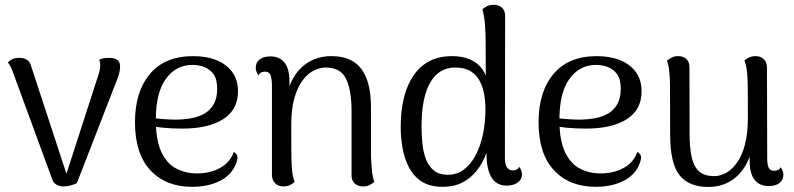

<svg xmlns="http://www.w3.org/2000/svg" viewBox="-20 -750 3244 784"><path d="M239.6 11.2Q223.7 11.2 211 4.2Q198.2 -2.8 192.9 -18.7L35.2 -448.5Q32.2 -457.3 26.1 -471.9Q19.9 -486.5 11.8 -494.7Q18.6 -502.5 29.8 -508.2Q41.1 -513.8 58.5 -513.8Q77.1 -513.8 90 -505.7Q102.8 -497.6 106.7 -481.4L257.6 -21.2L245.3 -22.2L383.9 -450.5Q385.9 -458.2 387.7 -466.8Q389.4 -475.4 389.4 -483.1Q389.4 -490.2 388.5 -496.1Q387.5 -501.9 384.2 -505.8Q392.8 -509.7 401.8 -511.8Q410.8 -513.8 424.5 -513.8Q448.3 -513.8 459.6 -504.9Q470.9 -496 470.4 -477.4Q470.4 -468.7 467.9 -456.2Q465.5 -443.6 460.7 -431.7L293.9 -2.3Q265.8 11.2 239.6 11.2Z M764.7 12.9Q657.3 12.9 594.3 -54.5Q531.2 -122 531.2 -250.8Q531.2 -375.8 592.4 -448.3Q653.5 -520.8 769.5 -520.8Q823.2 -520.8 864 -504.3Q904.8 -487.8 928.3 -456Q951.8 -424.1 951.8 -376.8Q951.8 -301.8 891.2 -263.3Q830.7 -224.9 724.9 -224.9Q683.3 -224.9 645.3 -228.5Q607.4 -232.1 567.8 -240.2L569.7 -272.6Q595 -268.5 628.3 -265.2Q661.5 -261.9 694 -261.5Q729.5 -261.5 760.9 -267.2Q792.3 -272.8 816.1 -287Q839.9 -301.1 853.3 -325.8Q866.8 -350.5 866.8 -387.5Q866.8 -426.3 851.8 -447Q836.9 -467.8 813.8 -476.4Q790.7 -485 766.1 -485Q698.8 -485 657.5 -428.4Q616.3 -371.8 616.3 -261.3Q616.3 -178.4 638.4 -130.5Q660.5 -82.5 698.9 -62.2Q737.3 -41.9 784.3 -41.9Q838.2 -41.9 879 -64.5Q919.9 -87 934.3 -129.3Q944.2 -125.3 948.5 -114.5Q952.7 -103.6 942.8 -79.4Q923.8 -33.6 876 -10.3Q828.2 12.9 764.7 12.9Z M1137.5 11.2Q1116.5 11.2 1103.4 -1.7Q1090.4 -14.6 1090.4 -36.6V-406.2Q1089.4 -434.6 1083.1 -446.1Q1076.8 -457.5 1062.2 -457.5Q1056.7 -457.5 1048.7 -455Q1040.7 -452.5 1035.7 -442.3Q1024.3 -457.5 1024.3 -474Q1024.3 -494.2 1039.9 -507Q1055.5 -519.7 1083.7 -519.7Q1122.1 -519.7 1142 -494.2Q1161.9 -468.6 1161.9 -417.2V-347.3L1147.1 -328.7Q1152.9 -388.7 1177.7 -431.7Q1202.4 -474.8 1242.5 -497.8Q1282.7 -520.8 1333.8 -520.8Q1416.8 -520.8 1455.8 -468.1Q1494.8 -415.4 1494.8 -312.7V-114.2Q1495.8 -87.9 1498.3 -58.5Q1500.7 -29.1 1508.3 -7.4Q1500.2 0.2 1489.1 5.7Q1477.9 11.2 1462.2 11.2Q1441.6 11.2 1428.5 -0.8Q1415.5 -12.8 1415.5 -33.4V-303.1Q1414.5 -386.8 1391.8 -430.6Q1369.1 -474.3 1310.5 -474.3Q1286.5 -474.3 1261.5 -461.9Q1236.6 -449.5 1215.8 -422.1Q1195.1 -394.7 1182.2 -350.1Q1169.3 -305.5 1169.3 -241.5Q1169.3 -181.2 1169.5 -142Q1169.8 -102.8 1171 -77.9Q1172.2 -53.1 1175 -37Q1177.9 -21 1183.2 -6.9Q1177.4 -1.6 1165.8 4.8Q1154.2 11.2 1137.5 11.2Z M1787.8 12.9Q1734.9 12.9 1701.4 -9.1Q1667.9 -31.1 1649.4 -67.5Q1630.8 -103.8 1623.5 -146.6Q1616.2 -189.3 1616.2 -230.3Q1616.2 -367.1 1670.1 -443.9Q1724 -520.8 1825.9 -520.8Q1877.8 -520.8 1913.2 -500.1Q1948.5 -479.5 1963.6 -440.8L1963.1 -574.9Q1963.1 -613.2 1960.4 -648.5Q1957.8 -683.8 1949.8 -712.2Q1955.5 -717.5 1967.2 -723.9Q1978.8 -730.3 1995.9 -730.3Q2016 -730.3 2029.3 -718.8Q2042.6 -707.3 2042.6 -685.7L2041.6 -105.2Q2041.6 -78.1 2050.3 -66.2Q2059.1 -54.2 2073.5 -54.2Q2079 -54.2 2087.2 -56.8Q2095.5 -59.3 2100 -69Q2105.9 -61.2 2108.7 -52.7Q2111.4 -44.2 2111.4 -37.3Q2111.4 -17.1 2093.7 -4.6Q2076 7.9 2048.8 7.9Q2006.9 7.9 1986.9 -25.7Q1966.8 -59.3 1966.8 -119.6V-209.2L1988.9 -219.8Q1982.5 -169.8 1967.2 -127.5Q1951.9 -85.2 1927.1 -53.7Q1902.2 -22.2 1867.7 -4.6Q1833.2 12.9 1787.8 12.9ZM1808.2 -36.3Q1845.2 -36.3 1873.8 -57.5Q1902.3 -78.6 1922 -115.8Q1941.7 -153 1952 -201.3Q1962.2 -249.7 1962.2 -303.5Q1962.2 -333.8 1957.1 -364.2Q1951.9 -394.5 1938.8 -419.4Q1925.8 -444.3 1901.5 -459.3Q1877.2 -474.3 1838.8 -474.3Q1772.6 -474.3 1737 -413.3Q1701.3 -352.4 1701.3 -232.8Q1701.3 -196.5 1705.1 -161.4Q1708.8 -126.4 1720 -98.2Q1731.2 -70.1 1752.5 -53.2Q1773.8 -36.3 1808.2 -36.3Z M2412.7 12.9Q2305.3 12.9 2242.3 -54.5Q2179.2 -122 2179.2 -250.8Q2179.2 -375.8 2240.4 -448.3Q2301.5 -520.8 2417.5 -520.8Q2471.2 -520.8 2512 -504.3Q2552.8 -487.8 2576.3 -456Q2599.8 -424.1 2599.8 -376.8Q2599.8 -301.8 2539.2 -263.3Q2478.7 -224.9 2372.9 -224.9Q2331.3 -224.9 2293.3 -228.5Q2255.4 -232.1 2215.8 -240.2L2217.7 -272.6Q2243 -268.5 2276.3 -265.2Q2309.5 -261.9 2342 -261.5Q2377.5 -261.5 2408.9 -267.2Q2440.3 -272.8 2464.1 -287Q2487.9 -301.1 2501.3 -325.8Q2514.8 -350.5 2514.8 -387.5Q2514.8 -426.3 2499.8 -447Q2484.9 -467.8 2461.8 -476.4Q2438.7 -485 2414.1 -485Q2346.8 -485 2305.5 -428.4Q2264.3 -371.8 2264.3 -261.3Q2264.3 -178.4 2286.4 -130.5Q2308.5 -82.5 2346.9 -62.2Q2385.3 -41.9 2432.3 -41.9Q2486.2 -41.9 2527 -64.5Q2567.9 -87 2582.3 -129.3Q2592.2 -125.3 2596.5 -114.5Q2600.7 -103.6 2590.8 -79.4Q2571.8 -33.6 2524 -10.3Q2476.2 12.9 2412.7 12.9Z M3066.2 -520.8Q3085.7 -520.8 3098.7 -508.3Q3111.8 -495.9 3111.8 -472.9L3112.8 -103.4Q3112.8 -75.4 3119.5 -63.9Q3126.3 -52.5 3140.9 -52.5Q3146.5 -52.5 3154.5 -55Q3162.5 -57.5 3167.5 -67.2Q3178.8 -52.1 3178.8 -36Q3178.8 -15.8 3163.2 -3Q3147.6 9.7 3119.5 9.7Q3081.1 9.7 3061.2 -15.8Q3041.2 -41.4 3041.2 -92.4V-162.7L3056.1 -180.8Q3050.2 -120.3 3025.8 -77Q3001.3 -33.7 2962.2 -10.2Q2923 13.4 2872.8 13.4Q2793.4 13.4 2755.2 -34Q2717 -81.3 2716.5 -197.3L2715.9 -395.3Q2715.9 -422.1 2713.5 -451.3Q2711.1 -480.5 2703.5 -502.6Q2711.5 -509.3 2722.5 -515Q2733.4 -520.8 2749.6 -520.8Q2769.6 -520.8 2782.4 -509.3Q2795.2 -497.8 2795.2 -476.2L2795.8 -206.9Q2795.8 -143.6 2805.3 -104.7Q2814.8 -65.7 2836.9 -48.2Q2858.9 -30.8 2896.2 -30.8Q2920.2 -30.8 2944.2 -43.7Q2968.1 -56.5 2988.6 -84.7Q3009.1 -112.8 3021.5 -158.2Q3033.8 -203.5 3033.8 -268.5Q3033.8 -328.9 3033.6 -367.8Q3033.4 -406.8 3032.2 -431.6Q3031 -456.5 3028.1 -472.5Q3025.2 -488.5 3020 -503.1Q3025.8 -508.4 3037.4 -514.6Q3049 -520.8 3066.2 -520.8Z"/></svg>

Font: Arima Thin
Style: Regular
Weight: 100
Designer: Joana Correia and Natanael Gama
Foundry: NDISCOVER
Version: Version 1.101;gftools[0.9.23]